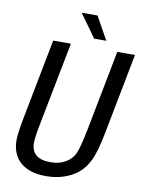

<svg xmlns="http://www.w3.org/2000/svg" viewBox="-99 -976 799 1059"><g transform="rotate(10 301.0 -447.0)"><path d="M363.8 -778.8H431.6L359.9 -907.7H271ZM232.9 14.2C268.6 14.2 300.3 9.3 330.1 -0.5C357.9 -9.3 386.2 -23.4 409.2 -42C434.6 -62.5 454.6 -88.4 470.7 -123.5C484.4 -153.3 498 -196.3 514.2 -279.8L601.1 -729H502L415 -279.8C406.2 -234.9 397.9 -199.7 391.1 -176.3C382.8 -147.9 376 -134.3 369.1 -124C356.4 -105 338.4 -90.8 316.9 -80.6C295.4 -70.3 273.4 -65.9 244.6 -65.9C207 -65.9 180.7 -73.2 163.1 -88.4C146.5 -102.5 136.2 -125 136.2 -152.8C136.2 -172.4 141.1 -211.9 150.9 -259.8C152.8 -269 154.3 -275.4 154.8 -279.8L242.2 -729H143.1L56.2 -279.8C49.8 -247.1 47.4 -233.4 43.5 -203.6C40.5 -181.6 39.1 -169.4 39.1 -153.8C39.1 -101.1 56.2 -59.1 89.8 -29.8C123.5 -0.5 171.4 14.2 232.9 14.2Z"/></g></svg>

Font: Hack
Style: Oblique
Weight: 400
Italic angle: -12°
Monospace: yes
Designer: Christopher Simpkins
Foundry: Christopher Simpkins
Version: Version 2.010